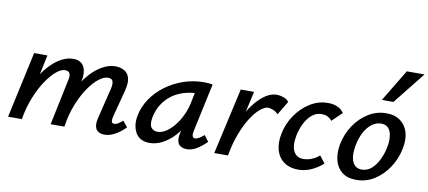

<svg xmlns="http://www.w3.org/2000/svg" viewBox="-66 -947 2666 1195"><g transform="rotate(10 1266.5 -349.0)"><path d="M636 6Q614 6 598 -3Q582 -12 576.5 -32.5Q571 -53 578 -85L627 -286Q633 -311 628 -329Q623 -347 597 -347Q571 -347 539 -322Q507 -297 475.5 -251Q444 -205 418.5 -141Q393 -77 382 0H320Q342 -105 377 -185Q412 -265 454 -318Q496 -371 541.5 -398Q587 -425 629 -425Q660 -425 685 -412Q710 -399 719 -368.5Q728 -338 715 -287L669 -111Q665 -93 667.5 -82Q670 -71 684 -71Q695 -71 707 -78Q719 -85 737 -100L767 -63Q733 -29 700 -11.5Q667 6 636 6ZM26 0 117 -418H201L112 0ZM58 0Q78 -94 110 -172Q142 -250 183 -306.5Q224 -363 270.5 -394Q317 -425 365 -425Q414 -425 432.5 -388Q451 -351 436 -289L368 0H295L355 -287Q362 -313 356 -330Q350 -347 325 -347Q301 -347 270.5 -321.5Q240 -296 208.5 -249.5Q177 -203 151.5 -139.5Q126 -76 113 0Z M921 8Q858 8 832 -38Q806 -84 819 -149Q830 -204 863 -253.5Q896 -303 946.5 -341Q997 -379 1059.5 -401Q1122 -423 1192 -423Q1210 -423 1222 -421.5Q1234 -420 1245 -418L1179 -111Q1171 -69 1195 -69Q1206 -69 1220.5 -77.5Q1235 -86 1251 -100L1280 -62Q1244 -27 1214.5 -10.5Q1185 6 1156 6Q1134 6 1118 -3Q1102 -12 1096.5 -32Q1091 -52 1098 -85L1133 -243L1181 -277Q1166 -215 1139 -162.5Q1112 -110 1076.5 -71.5Q1041 -33 1001 -12.5Q961 8 921 8ZM957 -69Q984 -69 1011 -86.5Q1038 -104 1062 -133.5Q1086 -163 1104 -200.5Q1122 -238 1131 -278L1152 -381L1199 -344Q1191 -346 1182 -346.5Q1173 -347 1164 -347Q1113 -347 1070 -332.5Q1027 -318 994.5 -292Q962 -266 940.5 -229.5Q919 -193 911 -149Q904 -105 918 -87Q932 -69 957 -69Z M1371 0Q1399 -131 1444.5 -226Q1490 -321 1544 -373Q1598 -425 1650 -425Q1669 -425 1692 -417.5Q1715 -410 1727 -393L1675 -306Q1663 -320 1644 -328Q1625 -336 1611 -336Q1589 -336 1560.5 -312Q1532 -288 1504 -244Q1476 -200 1452.5 -138Q1429 -76 1416 0ZM1329 0 1423 -418H1507L1413 0Z M1860 11Q1807 11 1771 -14.5Q1735 -40 1721.5 -85.5Q1708 -131 1720 -192Q1733 -256 1770 -310Q1807 -364 1859.5 -397Q1912 -430 1973 -430Q2006 -430 2032 -419Q2058 -408 2074 -384L2011 -324Q1998 -341 1982 -348Q1966 -355 1947 -355Q1912 -355 1885 -332.5Q1858 -310 1840 -274Q1822 -238 1814 -198Q1801 -133 1819 -96.5Q1837 -60 1880 -60Q1909 -60 1936 -71.5Q1963 -83 1981 -100L2016 -55Q1985 -26 1944.5 -7.5Q1904 11 1860 11Z M2227 11Q2171 11 2137 -16Q2103 -43 2091.5 -89Q2080 -135 2091 -192Q2104 -257 2140 -311Q2176 -365 2228.5 -397.5Q2281 -430 2342 -430Q2396 -430 2431 -404Q2466 -378 2479 -333Q2492 -288 2479 -228Q2466 -164 2430 -109.5Q2394 -55 2342 -22Q2290 11 2227 11ZM2250 -58Q2285 -58 2311.5 -81.5Q2338 -105 2356.5 -143Q2375 -181 2383 -222Q2395 -281 2380 -321Q2365 -361 2321 -361Q2290 -361 2262.5 -340.5Q2235 -320 2215.5 -283.5Q2196 -247 2187 -198Q2175 -135 2191.5 -96.5Q2208 -58 2250 -58ZM2299 -507 2421 -709H2533L2372 -507Z"/></g></svg>

Font: Ysabeau Infant SemiBold
Style: Italic
Weight: 600
Italic angle: -12°
Designer: Christian Thalmann (Catharsis Fonts)
Version: Version 2.002; featfreeze: ss01,ss02,lnum